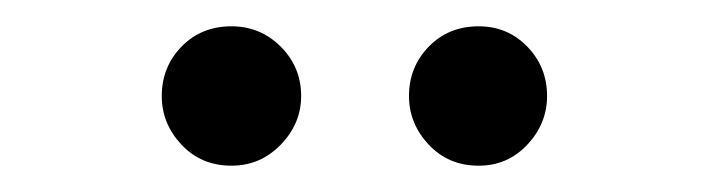

<svg xmlns="http://www.w3.org/2000/svg" viewBox="-20 -690 540 146"><path d="M156 -564Q133 -564 118 -580Q103 -596 103 -617Q103 -639 118 -654.5Q133 -670 156 -670Q178 -670 193.5 -654.5Q209 -639 209 -617Q209 -596 193.5 -580Q178 -564 156 -564ZM344 -564Q321 -564 306 -580Q291 -596 291 -617Q291 -639 306 -654.5Q321 -670 344 -670Q366 -670 381 -654.5Q396 -639 396 -617Q396 -596 381 -580Q366 -564 344 -564Z"/></svg>

Font: Spectral SC
Style: Bold Italic
Weight: 700
Italic angle: -10°
Designer: Jean-Baptiste Levee
Foundry: Production Type
Version: Version 2.001